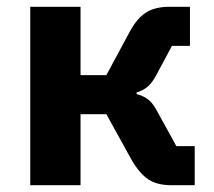

<svg xmlns="http://www.w3.org/2000/svg" viewBox="-20 -545 631 565"><path d="M69 0V-525H217V-324H293L362 -452Q383 -491 409.5 -508Q436 -525 478 -525H539V-410H486L441 -326Q428 -301 414 -289.5Q400 -278 382 -273V-268Q399 -264 413.5 -254Q428 -244 440 -222L499 -115H553V0H484Q442 0 416 -17.5Q390 -35 367 -75L293 -209H217V0Z"/></svg>

Font: IBM Plex Sans
Style: Bold
Weight: 700
Designer: Mike Abbink, Paul van der Laan, Pieter van Rosmalen
Foundry: Bold Monday
Version: Version 3.201